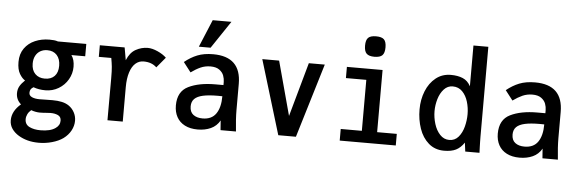

<svg xmlns="http://www.w3.org/2000/svg" viewBox="-58 -1011 4316 1426"><g transform="rotate(5 2100.0 -298.0)"><path d="M116.5 173Q84 153.5 64.8 125.8Q45.5 98 45.5 62.5Q45.5 -6 111 -61.5Q74 -94 74 -142Q74 -171 86.8 -193.8Q99.5 -216.5 125.5 -241Q104 -253 84.5 -285.5Q65 -318 65 -374.5Q65 -434 94.5 -475.5Q124 -517 172.8 -538Q221.5 -559 280 -559Q299 -559 314.2 -557.5Q329.5 -556 343.5 -551H555V-459H452Q475.5 -427 475.5 -373.5Q475.5 -323 450 -278.8Q424.5 -234.5 380 -208Q335.5 -181.5 282 -181.5Q232 -181.5 192.5 -196.5Q178 -188 172 -178Q166 -168 166 -152.5Q166 -132 187.8 -121.8Q209.5 -111.5 245 -111.5Q265.5 -111.5 302.5 -112.5L341.5 -113Q381 -113 411.5 -106.2Q442 -99.5 464.5 -84Q490.5 -66 506 -37.2Q521.5 -8.5 521.5 25Q521.5 63 502.2 98.5Q483 134 447.5 160Q414.5 183.5 366.2 197.2Q318 211 267.5 211Q221.5 211 184.5 201.2Q147.5 191.5 116.5 173ZM382.5 90.5Q398.5 79.5 406.5 65.5Q414.5 51.5 414.5 33.5Q414.5 4.5 390.5 -6.5Q366.5 -17.5 334 -17L306.5 -15.5Q278 -13 253.5 -13Q241.5 -13 223.2 -16.2Q205 -19.5 190.5 -25.5Q173 -11 164 7.5Q155 26 155 44.5Q155 84 188.8 100.8Q222.5 117.5 271.5 117.5Q344.5 117.5 382.5 90.5ZM368.5 -371.5Q368.5 -422 342.5 -450.8Q316.5 -479.5 271 -479.5Q242 -479.5 219.2 -466.5Q196.5 -453.5 183.8 -429.2Q171 -405 171 -371.5Q171 -322 198 -294.8Q225 -267.5 270 -267.5Q316.5 -267.5 342.5 -294.5Q368.5 -321.5 368.5 -371.5Z M761.5 -311Q761.5 -371 758.5 -399.2Q755.5 -427.5 749 -463.5H656V-550H841L857.5 -456Q881 -514.5 923.8 -538Q966.5 -561.5 1013 -561.5Q1046 -561.5 1086.8 -543.2Q1127.5 -525 1152.5 -500.5L1088 -423Q1051.5 -458.5 990.5 -458.5Q956.5 -458.5 930.5 -435.8Q904.5 -413 889.8 -367.5Q875 -322 875 -256V0H761Z M1257.5 -154.5Q1257.5 -258.5 1336 -297Q1414.5 -335.5 1536 -335.5H1596.5V-358.5Q1596.5 -382 1587.8 -406Q1579 -430 1555 -447.5Q1531 -465 1489 -465Q1449.5 -465 1415.2 -449.8Q1381 -434.5 1344.5 -408L1288.5 -480.5Q1334 -517.5 1383.2 -537.2Q1432.5 -557 1501 -557Q1709 -557 1709 -354.5V-157.5Q1709 -95 1719 0H1604L1599.5 -60.5L1599 -72Q1574.5 -29 1531.5 -9.5Q1488.5 10 1433.5 10Q1377.5 10 1337.8 -10.5Q1298 -31 1277.8 -68Q1257.5 -105 1257.5 -154.5ZM1595.5 -252 1562 -252.5Q1493.5 -252.5 1451 -243Q1408.5 -233.5 1388 -212.8Q1367.5 -192 1367.5 -157Q1367.5 -115 1393.8 -95Q1420 -75 1463 -75Q1531 -75 1563.2 -121.8Q1595.5 -168.5 1595.5 -252ZM1389.5 -603.5 1475 -808.5H1614.5L1477 -603.5Z M1867 -552.5H1992.5L2101.5 -149.5L2214 -552.5H2333L2166 0H2034.5Z M2498 -550H2764V-86.5H2910.5V0H2492.5V-86.5H2650V-466.5H2498ZM2618.5 -719Q2618.5 -761 2635.8 -778Q2653 -795 2694.5 -795Q2736.5 -795 2753.8 -778Q2771 -761 2771 -719Q2771 -677.5 2753.8 -660Q2736.5 -642.5 2694.5 -642.5Q2653.5 -642.5 2636 -660Q2618.5 -677.5 2618.5 -719Z M3063 -283Q3063 -356 3088.2 -419Q3113.5 -482 3161 -520Q3208.5 -558 3273 -558Q3325 -558 3362.2 -542.2Q3399.5 -526.5 3420.5 -486V-790H3531.5V-120Q3531.5 -100.5 3532 -81.5Q3532.5 -62.5 3533 -43.5L3534.5 0H3428.5L3420 -66Q3393.5 -26.5 3359.2 -9.5Q3325 7.5 3271 7.5Q3202.5 7.5 3155.5 -33.2Q3108.5 -74 3085.8 -140.2Q3063 -206.5 3063 -283ZM3421.5 -278Q3421.5 -325.5 3408 -370.5Q3394.5 -415.5 3366 -444.8Q3337.5 -474 3294.5 -474Q3255.5 -474 3228.5 -444.2Q3201.5 -414.5 3188.2 -369.8Q3175 -325 3175 -280Q3175 -232 3189.5 -184.8Q3204 -137.5 3233 -106.5Q3262 -75.5 3302.5 -75.5Q3344 -75.5 3370.8 -107Q3397.5 -138.5 3409.5 -185Q3421.5 -231.5 3421.5 -278Z M3657.5 -154.5Q3657.5 -258.5 3736 -297Q3814.5 -335.5 3936 -335.5H3996.5V-358.5Q3996.5 -382 3987.8 -406Q3979 -430 3955 -447.5Q3931 -465 3889 -465Q3849.5 -465 3815.2 -449.8Q3781 -434.5 3744.5 -408L3688.5 -480.5Q3734 -517.5 3783.2 -537.2Q3832.5 -557 3901 -557Q4109 -557 4109 -354.5V-157.5Q4109 -95 4119 0H4004L3999.5 -60.5L3999 -72Q3974.5 -29 3931.5 -9.5Q3888.5 10 3833.5 10Q3777.5 10 3737.8 -10.5Q3698 -31 3677.8 -68Q3657.5 -105 3657.5 -154.5ZM3995.5 -252 3962 -252.5Q3893.5 -252.5 3851 -243Q3808.5 -233.5 3788 -212.8Q3767.5 -192 3767.5 -157Q3767.5 -115 3793.8 -95Q3820 -75 3863 -75Q3931 -75 3963.2 -121.8Q3995.5 -168.5 3995.5 -252Z"/></g></svg>

Font: JuliaMono SemiBold
Style: Regular
Weight: 600
Monospace: yes
Designer: cormullion
Foundry: corm
Version: Version 0.055; ttfautohint (v1.8.4)